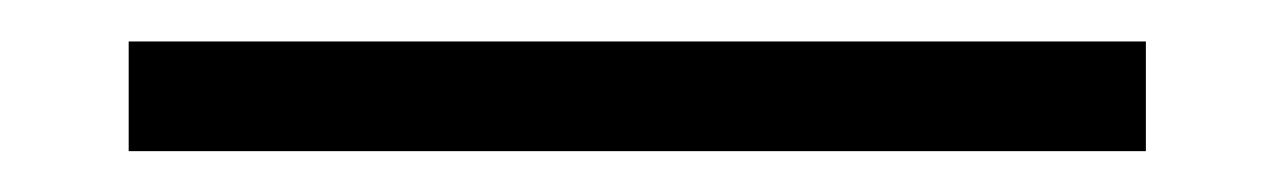

<svg xmlns="http://www.w3.org/2000/svg" viewBox="-20 -406 630 94"><path d="M43 -385.7V-332H541V-385.7Z"/></svg>

Font: Dotum
Style: Regular
Weight: 400
Version: Version 2.21